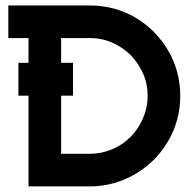

<svg xmlns="http://www.w3.org/2000/svg" viewBox="-20 -667 675 687"><path d="M613.8 -409.7Q625 -367.2 625 -323.7Q625 -280.3 613.8 -238.3Q602.1 -196.8 581.1 -161.1Q559.1 -124 530.8 -95.7Q501 -66.4 465.3 -44.9Q428.7 -23.4 387.7 -11.7Q345.7 0 301.8 0H82V-324.7H45.9V-442.4H82V-530.8H9.8V-647.5H301.8Q345.2 -647.5 387.7 -636.2Q430.2 -624.5 465.3 -603.5Q499.5 -583.5 530.8 -552.7Q560.1 -522.5 581.1 -487.3Q602.1 -452.1 613.8 -409.7ZM492.2 -245.1Q508.3 -282.2 508.3 -323.7Q508.3 -367.7 491.7 -404.3Q474.6 -441.9 447.3 -470.2Q418.9 -497.6 381.3 -514.6Q344.2 -530.8 301.8 -530.8H198.7V-442.4H241.2V-324.7H198.7V-116.7H300.3Q341.8 -116.7 379.9 -132.3Q418 -147.9 446.8 -176.8Q476.1 -206.5 492.2 -245.1Z"/></svg>

Font: Sangha Kali
Style: Regular
Weight: 400
Designer: Seslavinskaya Anna
Foundry: Popkern
Version: Version 2.000;PS 002.000;hotconv 1.0.88;makeotf.lib2.5.64775